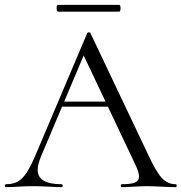

<svg xmlns="http://www.w3.org/2000/svg" viewBox="-24 -770 747 790"><path d="M228 -352H434L441 -331H213ZM699 0Q680 0 640 -2Q600 -4 582 -4Q560 -4 526 -2Q494 0 477 0Q473 0 473 -6Q473 -12 477 -12Q515 -12 531.5 -19Q548 -26 548 -44Q548 -59 536 -86L314 -555L339 -586L145 -127Q131 -93 131 -71Q131 -12 229 -12Q234 -12 234 -6Q234 0 229 0Q211 0 177 -2Q139 -4 111 -4Q85 -4 51 -2Q21 0 1 0Q-4 0 -4 -6Q-4 -12 1 -12Q29 -12 48.5 -22.5Q68 -33 85.5 -59.5Q103 -86 124 -136L335 -634Q337 -637 342 -637Q347 -637 348 -634L584 -137Q618 -63 642 -37.5Q666 -12 699 -12Q703 -12 703 -6Q703 0 699 0ZM209 -736Q209 -750 215 -750H466Q472 -750 472 -736Q472 -722 466 -722H215Q209 -722 209 -736Z"/></svg>

Font: Cormorant
Style: Regular
Weight: 400
Designer: Christian Thalmann (Catharsis Fonts)
Foundry: Catharsis Fonts
Version: Version 4.000